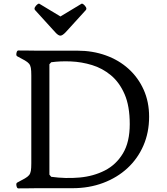

<svg xmlns="http://www.w3.org/2000/svg" viewBox="-20 -1040 924 1061"><path d="M380 0H181Q166 0 147.5 0.5Q129 1 81 1Q74 1 71 -13Q68 -27 75 -31Q102 -45 117.5 -54Q133 -63 140.5 -72Q148 -81 150.5 -96Q153 -111 153 -138V-623Q153 -650 150.5 -664.5Q148 -679 140.5 -688Q133 -697 117.5 -706Q102 -715 75 -729Q68 -733 71 -747Q74 -761 81 -761Q129 -761 147.5 -760.5Q166 -760 181 -760H408Q492 -760 564.5 -734Q637 -708 690.5 -659.5Q744 -611 774 -544Q804 -477 804 -395Q804 -308 772.5 -235.5Q741 -163 684 -110.5Q627 -58 549.5 -29Q472 0 380 0ZM253 -75 263 -63Q343 -52 420 -59Q497 -66 559.5 -98Q622 -130 659.5 -192.5Q697 -255 697 -354Q697 -454 668.5 -519.5Q640 -585 593 -624Q546 -663 488.5 -680.5Q431 -698 372 -700.5Q313 -703 263 -696L253 -685ZM174 -984 285 -862Q302 -843 313.5 -843Q325 -843 343 -862L454 -984Q460 -991 455 -1000Q450 -1009 442 -1015.5Q434 -1022 430 -1019L314 -949L198 -1019Q194 -1022 186 -1015.5Q178 -1009 173 -1000Q168 -991 174 -984Z"/></svg>

Font: Anvers
Style: Regular
Weight: 400
Designer: Ishtar van Looy
Version: Version 1.000